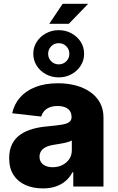

<svg xmlns="http://www.w3.org/2000/svg" viewBox="-20 -993 626 1022"><path d="M208.5 9.8Q156.2 9.8 115.7 -8.1Q75.2 -25.9 52 -61.5Q28.8 -97.2 28.8 -150.9Q28.8 -195.8 44.9 -226.8Q61 -257.8 89.1 -277.1Q117.2 -296.4 153.8 -306.6Q190.4 -316.9 231.9 -320.3Q278.3 -324.7 306.6 -329.1Q335 -333.5 347.9 -342.8Q360.8 -352.1 360.8 -368.7V-370.6Q360.8 -389.2 352.1 -402.1Q343.3 -415 326.7 -421.9Q310.1 -428.7 286.6 -428.7Q263.2 -428.7 245.1 -421.9Q227.1 -415 215.6 -402.3Q204.1 -389.6 199.7 -372.6L44.9 -390.1Q55.2 -438 86.4 -473.9Q117.7 -509.8 168.7 -529.8Q219.7 -549.8 289.1 -549.8Q340.3 -549.8 384.3 -537.8Q428.2 -525.9 461.2 -502.7Q494.1 -479.5 512.5 -445.6Q530.8 -411.6 530.8 -368.2V0H370.1V-76.2H365.7Q351.1 -47.9 328.6 -29.1Q306.2 -10.3 276.4 -0.2Q246.6 9.8 208.5 9.8ZM260.3 -103Q289.1 -103 312 -114.5Q335 -126 348.6 -146.2Q362.3 -166.5 362.3 -193.4V-245.1Q355 -241.2 344.2 -237.8Q333.5 -234.4 320.6 -231.7Q307.6 -229 294.2 -226.8Q280.8 -224.6 268.6 -222.7Q243.7 -219.2 226.1 -210.9Q208.5 -202.6 199.5 -189.7Q190.4 -176.8 190.4 -158.7Q190.4 -140.6 199.5 -128.2Q208.5 -115.7 224.1 -109.4Q239.7 -103 260.3 -103ZM242.2 -866.2 313.5 -972.7H449.2L346.2 -866.2ZM292.5 -581.1Q255.4 -581.1 224.4 -597.9Q193.4 -614.7 175.3 -643.3Q157.2 -671.9 157.2 -707Q157.2 -741.7 175.3 -770Q193.4 -798.3 224.4 -815.4Q255.4 -832.5 292.5 -832.5Q330.1 -832.5 360.8 -815.4Q391.6 -798.3 409.7 -770.3Q427.7 -742.2 427.7 -706.5Q427.7 -671.9 409.7 -643.6Q391.6 -615.2 360.8 -598.1Q330.1 -581.1 292.5 -581.1ZM292.5 -650.4Q316.4 -650.4 332.8 -666.7Q349.1 -683.1 349.1 -706.5Q349.1 -730.5 332.8 -746.8Q316.4 -763.2 292.5 -763.2Q269 -763.2 252.7 -746.8Q236.3 -730.5 236.3 -706.5Q236.3 -683.1 252.7 -666.7Q269 -650.4 292.5 -650.4Z"/></svg>

Font: Inter 16pt ExtraBold
Style: Regular
Weight: 800
Version: Version 4.001;git-66647c0bb